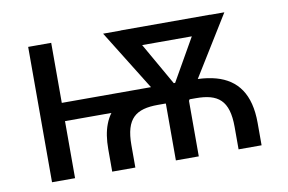

<svg xmlns="http://www.w3.org/2000/svg" viewBox="-62 -634 1107 738"><g transform="rotate(-10 492.0 -264.5)"><path d="M175.8 -528.3H85.9V0H175.8V-222.7H356.9C348.6 -211.4 341.3 -198.2 335.9 -183.6C325.7 -157.2 320.8 -125 320.8 -87.4V0H411.1V-87.4C411.1 -191.9 452.1 -222.2 538.6 -222.2H568.4L569.3 -220.7V0H658.7V-216.8L662.1 -222.2H686C772.5 -222.2 814 -191.9 814 -87.4V0H903.8V-87.4C903.8 -200.2 857.9 -260.7 777.3 -283.2C755.9 -289.1 732.4 -292.5 706.5 -293.5L851.6 -528.3H796.4V-528.8H446.8V-528.3H378.4L523.9 -293.9H175.8ZM612.8 -293.9 518.6 -459H712.4L618.2 -293.9Z"/></g></svg>

Font: Bert Sans
Style: Regular
Weight: 400
Designer: Christian Robertson (Google), Cristiano Sobral
Foundry: Google, Cristiano Sobral
Version: Version 3.101